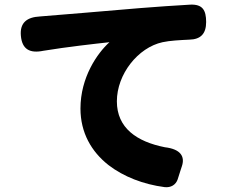

<svg xmlns="http://www.w3.org/2000/svg" viewBox="-20 -768 1020 828"><path d="M448 -56C513 -6 598 27 690 39C717 42 738 29 746 6L760 -38L764 -50C779 -93 759 -125 691 -133C570 -157 484 -216 484 -331C484 -448 575 -563 681 -586C713 -593 756 -595 796 -597C846 -598 869 -623 869 -673C869 -725 853 -750 801 -748C735 -744 654 -739 583 -733C404 -717 256 -706 164 -698C161 -698 157 -697 152 -697C96 -694 65 -670 70 -614C75 -555 109 -537 167 -549C271 -566 388 -579 452 -586C399 -538 327 -434 327 -300C327 -196 374 -114 448 -56Z"/></svg>

Font: GenSenRounded2 TW H
Style: Regular
Weight: 900
Version: Version 2.100;PS 2.1;hotconv 16.6.51;makeotf.lib2.5.65220 DE